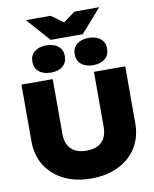

<svg xmlns="http://www.w3.org/2000/svg" viewBox="-123 -1301 1130 1408"><g transform="rotate(-10 442.0 -596.5)"><path d="M288 -340Q288 -293 305 -260Q322 -227 356 -208.5Q390 -190 441 -190Q494 -190 528 -208Q562 -226 578.5 -259.5Q595 -293 595 -340V-750H828V-327Q828 -224 780 -146.5Q732 -69 645 -26Q558 17 441 17Q326 17 239 -26Q152 -69 103.5 -146.5Q55 -224 55 -327V-750H288ZM284 -799Q229 -799 196 -826Q163 -853 163 -902Q163 -948 196 -975Q229 -1002 284 -1002Q339 -1002 372 -975Q405 -948 405 -902Q405 -853 372 -826Q339 -799 284 -799ZM599 -799Q544 -799 511 -826Q478 -853 478 -902Q478 -948 511 -975Q544 -1002 599 -1002Q654 -1002 687 -975Q720 -948 720 -902Q720 -853 687 -826Q654 -799 599 -799ZM562 -1036H323L169 -1210H353L496 -1106H389L531 -1210H715Z"/></g></svg>

Font: Unbounded ExtraBold
Style: Regular
Weight: 800
Designer: Luke Prowse, Jean-Baptiste Morizot, Fátima Lázaro, Florian Runge
Foundry: NaN
Version: Version 1.701;gftools[0.9.28.dev5+ged2979d]